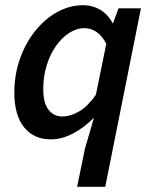

<svg xmlns="http://www.w3.org/2000/svg" viewBox="-20 -523 583 737"><path d="M276 194 306 48 340 -69H338Q303 -33 260 -10.5Q217 12 175 12Q110 12 72.5 -34.5Q35 -81 35 -167Q35 -237 57 -298.5Q79 -360 116.5 -406Q154 -452 201 -477.5Q248 -503 299 -503Q336 -503 366 -484.5Q396 -466 412 -434H414L435 -491H521L384 194ZM219 -76Q251 -76 284 -95.5Q317 -115 348 -159L388 -355Q371 -387 349.5 -401Q328 -415 305 -415Q274 -415 245.5 -396.5Q217 -378 194.5 -346Q172 -314 159 -271.5Q146 -229 146 -182Q146 -128 166 -102Q186 -76 219 -76Z"/></svg>

Font: Source Sans 3 ExtraLight SemiBold
Style: Italic
Weight: 600
Italic angle: -11°
Version: Version 3.052;hotconv 1.1.0;makeotfexe 2.6.0